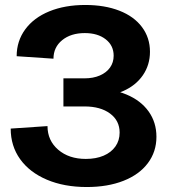

<svg xmlns="http://www.w3.org/2000/svg" viewBox="-20 -736 691 772"><path d="M23 -219 171 -229Q171 -171 214 -134Q257 -97 325 -97Q366 -97 396.5 -110Q427 -123 444 -147Q461 -171 461 -203Q461 -251 422.5 -279.5Q384 -308 320 -308H235V-421H320Q355 -421 381.5 -432.5Q408 -444 422.5 -464.5Q437 -485 437 -512Q437 -553 405 -578Q373 -603 321 -603Q265 -603 230 -574.5Q195 -546 195 -500L47 -510Q47 -571 81.5 -618Q116 -665 178.5 -690.5Q241 -716 323 -716Q401 -716 460 -693Q519 -670 551 -627Q583 -584 583 -528Q583 -475 554.5 -433.5Q526 -392 474.5 -369.5Q423 -347 356 -347V-380Q431 -380 488.5 -356Q546 -332 577.5 -288Q609 -244 609 -186Q609 -126 574.5 -80Q540 -34 476.5 -9Q413 16 329 16Q238 16 168.5 -13.5Q99 -43 61 -96Q23 -149 23 -219Z"/></svg>

Font: Uncut Sans Variable
Style: Regular
Weight: 400
Designer: Kasper Nordkvist
Foundry: UNCUT.wtf
Version: Version 1.304;Glyphs 3.2 (3246)